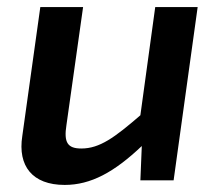

<svg xmlns="http://www.w3.org/2000/svg" viewBox="-20 -510 621 543"><path d="M419 -490 377 -184C304 -121 262 -90 210 -90C171 -90 160 -107 168 -157L215 -490H94L43 -125C30 -41 71 13 163 13C237 13 303 -23 381 -97L377 0H471L539 -490Z"/></svg>

Font: Exo 2 Semi Bold
Style: Italic
Weight: 600
Italic angle: -8°
Designer: Natanael Gama
Version: Version 1.001;PS 001.001;hotconv 1.0.88;makeotf.lib2.5.64775